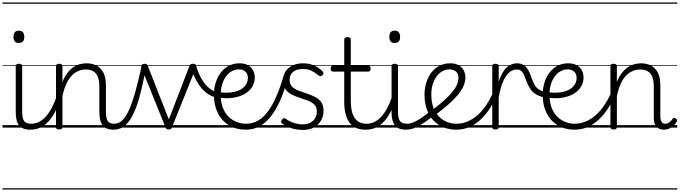

<svg xmlns="http://www.w3.org/2000/svg" viewBox="-20 -1030 5487 1550"><path d="M226 17Q193 17 169.5 8Q146 -1 132.5 -19.5Q119 -38 113 -64.5Q107 -91 107 -126V-496Q107 -506 113.5 -510.5Q120 -515 132 -515Q146 -515 152.5 -510.5Q159 -506 159 -496V-128Q159 -77 174 -54Q189 -31 233 -31Q242 -31 246.5 -23.5Q251 -16 250.5 -7Q250 2 244 9.5Q238 17 226 17ZM132 -683Q110 -683 99.5 -695.5Q89 -708 89 -732Q89 -757 99.5 -769.5Q110 -782 132 -782Q154 -782 165 -769.5Q176 -757 176 -732Q176 -707 165 -695Q154 -683 132 -683ZM0 490H300V500H0ZM0 -20H300V0H0ZM0 -505H300V-500H0ZM0 -1010H300V-1000H0Z M225 17Q214 17 208.5 9.5Q203 2 203.5 -7Q204 -16 211 -23.5Q218 -31 231 -31Q265 -31 295 -46Q325 -61 350.5 -89.5Q376 -118 397.5 -158Q419 -198 436 -249Q439 -259 448 -259Q457 -259 463.5 -252Q470 -245 467 -235Q451 -180 428 -134Q405 -88 375.5 -54Q346 -20 308.5 -1.5Q271 17 225 17ZM300 490V500ZM300 -20V0ZM300 -505V-500ZM300 -1010V-1000Z M898 17Q866 17 843.5 8Q821 -1 807.5 -19.5Q794 -38 788 -64.5Q782 -91 782 -126V-332Q782 -376 771 -406.5Q760 -437 736 -453Q712 -469 672 -469Q643 -469 614.5 -458Q586 -447 561 -421.5Q536 -396 516 -354.5Q496 -313 484 -252V-4Q484 6 477.5 10.5Q471 15 457 15Q444 15 438 10.5Q432 6 432 -4V-496Q432 -506 438 -510.5Q444 -515 457 -515Q471 -515 477.5 -510.5Q484 -506 484 -496V-368Q501 -411 523.5 -440.5Q546 -470 572 -487.5Q598 -505 625 -512Q652 -519 678 -519Q723 -519 758.5 -501Q794 -483 814.5 -444Q835 -405 835 -341V-128Q835 -77 849 -54Q863 -31 904 -31Q914 -31 918.5 -23.5Q923 -16 922.5 -7Q922 2 916 9.5Q910 17 898 17ZM300 490H971V500H300ZM300 -20H971V0H300ZM300 -505H971V-500H300ZM300 -1010H971V-1000H300Z M896 17Q886 17 881 9.5Q876 2 877 -7Q878 -16 884.5 -23.5Q891 -31 902 -31Q940 -31 970 -61.5Q1000 -92 1025.5 -151Q1051 -210 1074.5 -296Q1098 -382 1123 -495Q1125 -504 1135 -505Q1145 -506 1154 -501Q1163 -496 1161 -486Q1142 -398 1124.5 -320.5Q1107 -243 1085.5 -181Q1064 -119 1037.5 -75Q1011 -31 976.5 -7Q942 17 896 17ZM971 490H1089V500H971ZM971 -20H1089V0H971ZM971 -505H1089V-500H971ZM971 -1010H1089V-1000H971Z M1342 15Q1328 15 1323 10Q1318 5 1315 -4L1122 -484Q1117 -496 1124.5 -505.5Q1132 -515 1148 -515Q1160 -515 1165.5 -510.5Q1171 -506 1174 -496L1343 -66L1509 -496Q1513 -506 1518.5 -510.5Q1524 -515 1535 -515Q1554 -515 1561 -506.5Q1568 -498 1562 -484L1369 -4Q1366 5 1360.5 10Q1355 15 1342 15ZM1088 490H1597V500H1088ZM1088 -20H1597V0H1088ZM1088 -505H1597V-500H1088ZM1088 -1010H1597V-1000H1088Z M1720 -244Q1678 -255 1644.5 -282Q1611 -309 1587 -344Q1563 -379 1547.5 -416Q1532 -453 1527 -484Q1525 -492 1529.5 -497.5Q1534 -503 1541.5 -506Q1549 -509 1555 -508Q1561 -507 1563 -500Q1571 -471 1585 -437.5Q1599 -404 1620 -373Q1641 -342 1668.5 -319Q1696 -296 1730 -286Q1739 -283 1741.5 -276Q1744 -269 1742 -260.5Q1740 -252 1734.5 -247Q1729 -242 1720 -244ZM1597 490H1635V500H1597ZM1597 -20H1635V0H1597ZM1597 -505H1635V-500H1597ZM1597 -1010H1635V-1000H1597Z M1738 -287Q1800 -278 1846 -284Q1892 -290 1922 -307Q1952 -324 1966.5 -348.5Q1981 -373 1981 -400Q1981 -434 1961 -452Q1941 -470 1907 -470Q1880 -470 1854 -456.5Q1828 -443 1807.5 -417Q1787 -391 1774.5 -353Q1762 -315 1762 -267Q1762 -203 1780 -158Q1798 -113 1828 -85Q1858 -57 1894 -44Q1930 -31 1965 -31Q1977 -31 1982.5 -23.5Q1988 -16 1988 -7Q1988 2 1982.5 9.5Q1977 17 1965 17Q1888 17 1829.5 -18Q1771 -53 1739 -116.5Q1707 -180 1707 -265Q1707 -317 1721.5 -363.5Q1736 -410 1763 -445Q1790 -480 1828.5 -499.5Q1867 -519 1914 -519Q1956 -519 1983.5 -502.5Q2011 -486 2024 -460Q2037 -434 2037 -404Q2037 -367 2018.5 -333.5Q2000 -300 1962.5 -276Q1925 -252 1869 -242Q1813 -232 1738 -243ZM1634 490H2122V500H1634ZM1634 -20H2122V0H1634ZM1634 -505H2122V-500H1634ZM1634 -1010H2122V-1000H1634Z M1965 17Q1956 17 1951 10Q1946 3 1946 -6.5Q1946 -16 1951 -23.5Q1956 -31 1965 -31Q2021 -31 2066 -58Q2111 -85 2147.5 -136.5Q2184 -188 2214.5 -260Q2245 -332 2271 -421Q2273 -430 2283 -431Q2293 -432 2301 -427.5Q2309 -423 2306 -413Q2283 -319 2251 -240.5Q2219 -162 2177 -104Q2135 -46 2082.5 -14.5Q2030 17 1965 17ZM2122 490H2172V500H2122ZM2122 -20H2172V0H2122ZM2122 -505H2172V-500H2122ZM2122 -1010H2172V-1000H2122Z M2423 19Q2386 19 2353.5 11Q2321 3 2296.5 -9Q2272 -21 2257 -33Q2249 -39 2249.5 -47.5Q2250 -56 2257 -65Q2264 -74 2271.5 -75.5Q2279 -77 2288 -70Q2315 -50 2351.5 -38Q2388 -26 2425 -26Q2460 -26 2485 -39.5Q2510 -53 2524 -76.5Q2538 -100 2538 -130Q2538 -165 2518 -185Q2498 -205 2467 -217Q2436 -229 2401.5 -240Q2367 -251 2335.5 -266.5Q2304 -282 2284.5 -309.5Q2265 -337 2265 -382Q2265 -421 2284.5 -452Q2304 -483 2340.5 -501Q2377 -519 2427 -519Q2464 -519 2495 -509Q2526 -499 2549 -483.5Q2572 -468 2586 -451Q2593 -444 2591 -436.5Q2589 -429 2582 -422Q2575 -415 2567 -415Q2559 -415 2551 -422Q2520 -447 2491.5 -460Q2463 -473 2425 -473Q2373 -473 2345.5 -449.5Q2318 -426 2318 -386Q2318 -351 2337.5 -331Q2357 -311 2388.5 -299Q2420 -287 2455 -275.5Q2490 -264 2521.5 -248.5Q2553 -233 2572.5 -206.5Q2592 -180 2592 -135Q2592 -97 2574 -61.5Q2556 -26 2519 -3.5Q2482 19 2423 19ZM2172 490H2651V500H2172ZM2172 -20H2651V0H2172ZM2172 -505H2651V-500H2172ZM2172 -1010H2651V-1000H2172Z M2934 17Q2887 17 2854 2Q2821 -13 2800 -42Q2779 -71 2769 -112.5Q2759 -154 2759 -206V-452H2669Q2659 -452 2654.5 -458Q2650 -464 2650 -476Q2650 -489 2654.5 -494.5Q2659 -500 2669 -500H2759V-711Q2759 -721 2765.5 -725.5Q2772 -730 2785 -730Q2798 -730 2805 -725.5Q2812 -721 2812 -711V-500H2952Q2963 -500 2967.5 -494.5Q2972 -489 2972 -476Q2972 -464 2967.5 -458Q2963 -452 2952 -452H2812V-217Q2812 -178 2818 -144Q2824 -110 2838.5 -85Q2853 -60 2878 -45.5Q2903 -31 2941 -31Q2951 -31 2956 -23.5Q2961 -16 2960.5 -7Q2960 2 2953.5 9.5Q2947 17 2934 17ZM2621 490H3009V500H2621ZM2621 -20H3009V0H2621ZM2621 -505H3009V-500H2621ZM2621 -1010H3009V-1000H2621Z M2934 17Q2923 17 2917.5 9.5Q2912 2 2912.5 -7Q2913 -16 2920 -23.5Q2927 -31 2940 -31Q2974 -31 3004 -46Q3034 -61 3059.5 -89.5Q3085 -118 3106.5 -158Q3128 -198 3145 -249Q3148 -259 3157 -259Q3166 -259 3172.5 -252Q3179 -245 3176 -235Q3160 -180 3137 -134Q3114 -88 3084.5 -54Q3055 -20 3017.5 -1.5Q2980 17 2934 17ZM3009 490V500ZM3009 -20V0ZM3009 -505V-500ZM3009 -1010V-1000Z M3260 17Q3227 17 3203.5 8Q3180 -1 3166.5 -19.5Q3153 -38 3147 -64.5Q3141 -91 3141 -126V-496Q3141 -506 3147.5 -510.5Q3154 -515 3166 -515Q3180 -515 3186.5 -510.5Q3193 -506 3193 -496V-128Q3193 -77 3208 -54Q3223 -31 3267 -31Q3276 -31 3280.5 -23.5Q3285 -16 3284.5 -7Q3284 2 3278 9.5Q3272 17 3260 17ZM3166 -683Q3144 -683 3133.5 -695.5Q3123 -708 3123 -732Q3123 -757 3133.5 -769.5Q3144 -782 3166 -782Q3188 -782 3199 -769.5Q3210 -757 3210 -732Q3210 -707 3199 -695Q3188 -683 3166 -683ZM3009 490H3334V500H3009ZM3009 -20H3334V0H3009ZM3009 -505H3334V-500H3009ZM3009 -1010H3334V-1000H3009Z M3259 17Q3248 17 3242.5 9.5Q3237 2 3237.5 -7Q3238 -16 3245 -23.5Q3252 -31 3265 -31Q3288 -31 3314 -41Q3340 -51 3373 -72.5Q3406 -94 3450 -129Q3457 -135 3465 -132Q3473 -129 3478 -122Q3483 -115 3482.5 -106Q3482 -97 3474 -91Q3427 -54 3388.5 -29.5Q3350 -5 3318.5 6Q3287 17 3259 17ZM3334 490V500ZM3334 -20V0ZM3334 -505V-500ZM3334 -1010V-1000Z M3463 -136Q3521 -180 3562.5 -217Q3604 -254 3630.5 -286Q3657 -318 3669 -346.5Q3681 -375 3681 -401Q3681 -435 3661 -452.5Q3641 -470 3607 -470Q3580 -470 3554 -456.5Q3528 -443 3507.5 -417Q3487 -391 3474.5 -353Q3462 -315 3462 -267Q3462 -203 3480 -158Q3498 -113 3527.5 -85Q3557 -57 3593 -44Q3629 -31 3665 -31Q3677 -31 3682.5 -23.5Q3688 -16 3688 -7Q3688 2 3682.5 9.5Q3677 17 3665 17Q3587 17 3528.5 -18Q3470 -53 3438.5 -116.5Q3407 -180 3407 -265Q3407 -317 3421.5 -363.5Q3436 -410 3463 -445Q3490 -480 3528.5 -499.5Q3567 -519 3614 -519Q3656 -519 3683.5 -503Q3711 -487 3724 -461Q3737 -435 3737 -405Q3737 -373 3723.5 -339.5Q3710 -306 3681.5 -270.5Q3653 -235 3608.5 -194.5Q3564 -154 3501 -107ZM3334 490H3822V500H3334ZM3334 -20H3822V0H3334ZM3334 -505H3822V-500H3334ZM3334 -1010H3822V-1000H3334Z M3664 17Q3656 17 3651 10Q3646 3 3646 -6.5Q3646 -16 3651 -23.5Q3656 -31 3664 -31Q3713 -31 3756.5 -50Q3800 -69 3836.5 -101.5Q3873 -134 3903 -178Q3933 -222 3955 -271Q3960 -280 3968.5 -279Q3977 -278 3983.5 -271Q3990 -264 3986 -255Q3966 -204 3935 -155.5Q3904 -107 3863.5 -68Q3823 -29 3773 -6Q3723 17 3664 17ZM3822 490V500ZM3822 -20V0ZM3822 -505V-500ZM3822 -1010V-1000Z M3979 15Q3966 15 3960 10.5Q3954 6 3954 -4V-496Q3954 -506 3960 -510.5Q3966 -515 3979 -515Q3993 -515 3999.5 -510.5Q4006 -506 4006 -496V-370Q4019 -412 4036 -441Q4053 -470 4072.5 -487Q4092 -504 4112 -511.5Q4132 -519 4152 -519Q4162 -519 4167.5 -511.5Q4173 -504 4173 -494Q4173 -484 4167.5 -476.5Q4162 -469 4151 -469Q4128 -469 4106 -456Q4084 -443 4065 -415.5Q4046 -388 4031 -345.5Q4016 -303 4006 -243V-4Q4006 6 3999.5 10.5Q3993 15 3979 15ZM3822 490H4226V500H3822ZM3822 -20H4226V0H3822ZM3822 -505H4226V-500H3822ZM3822 -1010H4226V-1000H3822Z M4375 -243Q4331 -253 4303 -271Q4275 -289 4258 -316.5Q4241 -344 4228 -380Q4211 -429 4196 -449Q4181 -469 4151 -469Q4140 -469 4134.5 -476.5Q4129 -484 4129 -494Q4129 -504 4134.5 -511.5Q4140 -519 4151 -519Q4186 -519 4208.5 -504Q4231 -489 4245.5 -462.5Q4260 -436 4272 -399Q4283 -367 4296 -344.5Q4309 -322 4329 -308.5Q4349 -295 4382 -287Q4392 -285 4396 -277.5Q4400 -270 4399 -261.5Q4398 -253 4392 -247Q4386 -241 4375 -243ZM4226 490H4289V500H4226ZM4226 -20H4289V0H4226ZM4226 -505H4289V-500H4226ZM4226 -1010H4289V-1000H4226Z M4392 -287Q4454 -278 4500 -284Q4546 -290 4576 -307Q4606 -324 4620.5 -348.5Q4635 -373 4635 -400Q4635 -434 4615 -452Q4595 -470 4561 -470Q4534 -470 4508 -456.5Q4482 -443 4461.5 -417Q4441 -391 4428.5 -353Q4416 -315 4416 -267Q4416 -203 4434 -158Q4452 -113 4482 -85Q4512 -57 4548 -44Q4584 -31 4619 -31Q4631 -31 4636.5 -23.5Q4642 -16 4642 -7Q4642 2 4636.5 9.5Q4631 17 4619 17Q4542 17 4483.5 -18Q4425 -53 4393 -116.5Q4361 -180 4361 -265Q4361 -317 4375.5 -363.5Q4390 -410 4417 -445Q4444 -480 4482.5 -499.5Q4521 -519 4568 -519Q4610 -519 4637.5 -502.5Q4665 -486 4678 -460Q4691 -434 4691 -404Q4691 -367 4672.5 -333.5Q4654 -300 4616.5 -276Q4579 -252 4523 -242Q4467 -232 4392 -243ZM4288 490H4776V500H4288ZM4288 -20H4776V0H4288ZM4288 -505H4776V-500H4288ZM4288 -1010H4776V-1000H4288Z M4618 17Q4610 17 4605 10Q4600 3 4600 -6.5Q4600 -16 4605 -23.5Q4610 -31 4618 -31Q4667 -31 4710.5 -50Q4754 -69 4790.5 -101.5Q4827 -134 4857 -178Q4887 -222 4909 -271Q4914 -280 4922.5 -279Q4931 -278 4937.5 -271Q4944 -264 4940 -255Q4920 -204 4889 -155.5Q4858 -107 4817.5 -68Q4777 -29 4727 -6Q4677 17 4618 17ZM4776 490V500ZM4776 -20V0ZM4776 -505V-500ZM4776 -1010V-1000Z M5340 17Q5321 17 5305.5 11Q5290 5 5279 -7.5Q5268 -20 5263 -38Q5258 -56 5258 -81V-332Q5258 -376 5247 -406.5Q5236 -437 5212 -453Q5188 -469 5148 -469Q5119 -469 5090.5 -458Q5062 -447 5036.5 -422Q5011 -397 4991.5 -355.5Q4972 -314 4960 -253V-4Q4960 6 4953.5 10.5Q4947 15 4933 15Q4920 15 4914 10.5Q4908 6 4908 -4V-496Q4908 -506 4914 -510.5Q4920 -515 4933 -515Q4947 -515 4953.5 -510.5Q4960 -506 4960 -496V-368Q4977 -411 4999.5 -440Q5022 -469 5048 -486.5Q5074 -504 5101 -511.5Q5128 -519 5154 -519Q5199 -519 5234.5 -501Q5270 -483 5290.5 -444Q5311 -405 5311 -341V-93Q5311 -73 5315 -59.5Q5319 -46 5327.5 -38.5Q5336 -31 5350 -31Q5361 -31 5371 -35Q5381 -39 5391 -48.5Q5401 -58 5411 -72Q5417 -79 5423.5 -79Q5430 -79 5437 -73Q5444 -67 5445.5 -60.5Q5447 -54 5443 -48Q5432 -28 5415 -13Q5398 2 5379 9.5Q5360 17 5340 17ZM4776 490H5447V500H4776ZM4776 -20H5447V0H4776ZM4776 -505H5447V-500H4776ZM4776 -1010H5447V-1000H4776Z"/></svg>

Font: Playwrite NG Modern Guides
Style: Regular
Weight: 400
Designer: Veronika Burian, José Scaglione
Foundry: TypeTogether
Version: Version 1.003